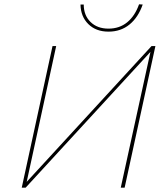

<svg xmlns="http://www.w3.org/2000/svg" viewBox="-20 -872 769 892"><path d="M559 0H541L679 -631L99 0H81L224 -658H241L104 -27L684 -658H702ZM354 -851H369Q369 -801 400.5 -770Q432 -739 484 -739Q535 -739 571 -768.5Q607 -798 626 -852L643 -851Q622 -791 581.5 -758Q541 -725 484 -725Q426 -725 390.5 -760Q355 -795 354 -851Z"/></svg>

Font: Ysabeau Thin
Style: Italic
Weight: 200
Italic angle: -12°
Designer: Christian Thalmann (Catharsis Fonts)
Version: Version 0.003